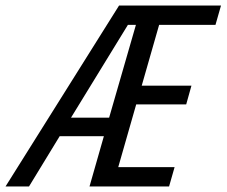

<svg xmlns="http://www.w3.org/2000/svg" viewBox="-93 -675 820 695"><path d="M123 -182 12 0H-73L338 -655H707L687 -585H483L420 -365H600L581 -297H400L335 -70H539L519 0H231L283 -182ZM370 -585 164 -249H302L399 -585Z"/></svg>

Font: Intel One Mono
Style: Italic
Weight: 400
Italic angle: -16°
Monospace: yes
Designer: Fred Shallcrass
Foundry: Frere-Jones Type LLC
Version: Version 1.400;hotconv 1.1.0;makeotfexe 2.6.0;FJTRelease1.4